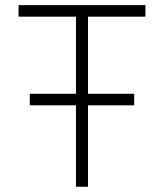

<svg xmlns="http://www.w3.org/2000/svg" viewBox="-20 -713 626 733"><path d="M93.8 -311V-355H270V-649.4H50.8V-693.4H535.2V-649.4H315.9V-355H492.2V-311H315.9V0H270V-311Z"/></svg>

Font: Cascadia Code ExtraLight
Style: Regular
Weight: 200
Monospace: yes
Designer: Aaron Bell
Foundry: Saja Typeworks
Version: Version 2407.024; ttfautohint (v1.8.4)